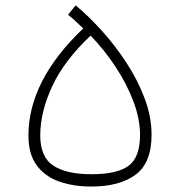

<svg xmlns="http://www.w3.org/2000/svg" viewBox="-20 -684 671 715"><path d="M261.7 -664.1Q310.1 -624 359.9 -568.8Q409.7 -513.7 451.4 -449.5Q493.2 -385.3 518.8 -317.1Q544.4 -249 544.4 -182.1Q544.4 -77.1 484.6 -33.2Q424.8 10.7 320.3 10.7Q253.4 10.7 200.2 -8.1Q147 -26.9 116.5 -68.6Q85.9 -110.4 85.9 -179.2Q85.9 -384.3 290 -578.1Q274.9 -592.3 261.2 -605.2Q247.6 -618.2 233.4 -628.9ZM317.4 -551.3Q219.2 -459 174.6 -363Q129.9 -267.1 129.9 -179.7Q129.9 -99.1 178.7 -67.1Q227.5 -35.2 320.3 -35.2Q416.5 -35.2 459 -66.7Q501.5 -98.1 501.5 -181.6Q501.5 -241.2 476.6 -306.9Q451.7 -372.6 409.9 -435.8Q368.2 -499 317.4 -551.3Z"/></svg>

Font: Estedad-FD ExtraLight
Style: Regular
Weight: 200
Designer: Amin Abedi
Version: Version 7.3